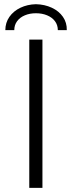

<svg xmlns="http://www.w3.org/2000/svg" viewBox="-20 -912 348 932"><path d="M122.1 -719.7H186V0H122.1ZM304.2 -765.6H260.7Q260.7 -790.5 246.8 -809.1Q232.9 -827.6 208.7 -837.6Q184.6 -847.7 154.3 -847.7Q124.5 -847.7 100.6 -837.6Q76.7 -827.6 63 -809.1Q49.3 -790.5 49.3 -765.6H5.9Q5.9 -801.8 25.6 -830.1Q45.4 -858.4 79.3 -874.5Q113.3 -890.6 154.3 -891.6Q196.8 -890.6 231.4 -874.5Q266.1 -858.4 285.6 -830.1Q305.2 -801.8 304.2 -765.6Z"/></svg>

Font: Reddit Sans Light
Style: Regular
Weight: 300
Designer: Stephen Hutchings
Foundry: Reddit
Version: Version 1.013